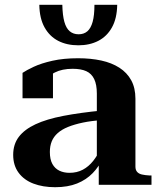

<svg xmlns="http://www.w3.org/2000/svg" viewBox="-20 -771 668 801"><path d="M407 -310V-270Q361 -267 325.5 -259.5Q290 -252 264 -241.5Q238 -231 221 -216Q204 -201 196 -181.5Q188 -162 188 -137Q188 -106 198.5 -87Q209 -68 227.5 -59Q246 -50 270 -50Q301 -50 325.5 -63Q350 -76 369 -100Q388 -124 402 -156L409 -112Q394 -77 367 -49Q340 -21 301.5 -5.5Q263 10 210 10Q159 10 119.5 -5Q80 -20 57.5 -50.5Q35 -81 35 -125Q35 -169 58.5 -200Q82 -231 128 -252.5Q174 -274 244 -287.5Q314 -301 407 -310ZM392 0V-97L384 -96V-381Q384 -418 373 -441Q362 -464 340 -474Q318 -484 283 -484Q239 -484 208.5 -468.5Q178 -453 160 -430Q160 -442 162.5 -452Q165 -462 170.5 -469Q176 -476 184 -480Q192 -484 201 -486V-361H74V-467Q90 -478 121 -492.5Q152 -507 198.5 -517.5Q245 -528 306 -528Q359 -528 402.5 -518.5Q446 -509 478 -488.5Q510 -468 527.5 -436Q545 -404 545 -359V-76Q545 -62 552 -54Q559 -46 572 -43Q585 -40 603 -39H612V0ZM307 -582Q259 -582 223 -600.5Q187 -619 166 -656.5Q145 -694 144 -751H240Q241 -707 248.5 -680Q256 -653 271 -640.5Q286 -628 308 -628Q330 -628 344.5 -640.5Q359 -653 366.5 -680Q374 -707 374 -751H469Q468 -694 447 -656.5Q426 -619 390 -600.5Q354 -582 307 -582Z"/></svg>

Font: Roboto Serif 120pt Expanded SemiBold
Style: Regular
Weight: 600
Width: 7
Designer: Greg Gazdowicz
Foundry: Commercial Type
Version: Version 1.008